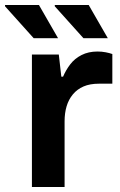

<svg xmlns="http://www.w3.org/2000/svg" viewBox="-59 -744 479 764"><path d="M68 0V-527H175L185 -439H192Q203 -465 220.5 -488Q238 -511 265.5 -525Q293 -539 329 -539Q346 -539 361.5 -536Q377 -533 388 -529V-411H335Q299 -411 273.5 -400Q248 -389 231 -368.5Q214 -348 206 -321Q198 -294 198 -261V0ZM273 -592 159 -719V-724H294L370 -592ZM75 -592 -39 -719V-724H96L172 -592Z"/></svg>

Font: Archivo SemiExpanded SemiBold
Style: Regular
Weight: 600
Width: 6
Designer: Hector Gatti
Foundry: Omnibus-Type
Version: Version 2.001